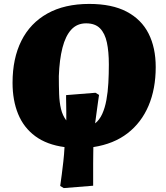

<svg xmlns="http://www.w3.org/2000/svg" viewBox="-20 -739 848 979"><path d="M305 220 287 209Q291 182 295 150.5Q299 119 303 84Q307 49 309 11Q219 -1 160 -44.5Q101 -88 72.5 -157.5Q44 -227 44 -317Q44 -441 89 -531Q134 -621 221.5 -670Q309 -719 435 -719Q551 -719 626 -679.5Q701 -640 737.5 -568Q774 -496 774 -397Q774 -286 737.5 -200Q701 -114 630.5 -59.5Q560 -5 456 11Q456 23 455.5 45.5Q455 68 455 95.5Q455 123 455 152.5Q455 182 455 208ZM465 -110Q487 -127 501 -157.5Q515 -188 522.5 -229Q530 -270 532.5 -316Q535 -362 535 -410Q535 -476 525 -522.5Q515 -569 490 -594.5Q465 -620 419 -620Q373 -620 343.5 -588Q314 -556 298.5 -495.5Q283 -435 280 -351Q280 -301 281.5 -259Q283 -217 291 -183.5Q299 -150 318 -125Q318 -147 318 -168Q318 -189 317.5 -206.5Q317 -224 317 -236.5Q317 -249 317 -254L467 -266L485 -255Q483 -241 480 -220.5Q477 -200 473.5 -173Q470 -146 465 -110Z"/></svg>

Font: Literata 18pt Black
Style: Italic
Weight: 900
Italic angle: -2°
Designer: Latin by Veronika Burian and Jose Scaglione. Greek by Irene Vlachou. Cyrillic by Vera Evstafieva
Foundry: TypeTogether
Version: Version 3.103;gftools[0.9.29]